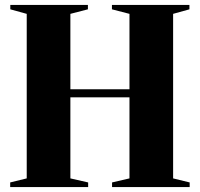

<svg xmlns="http://www.w3.org/2000/svg" viewBox="-20 -763 815 783"><path d="M89 -35.5V-706.5L22 -725V-743H338.5V-725L267 -706.5V-399H508V-706.5L436.5 -725V-743H752.5V-725L686 -706.5V-35.5L753.5 -19V0H437V-19L508 -35.5V-366H267V-35.5L339.5 -19V0H21.5V-19Z"/></svg>

Font: Merriweather 144pt ExtraBold
Style: Regular
Weight: 800
Version: Version 2.100